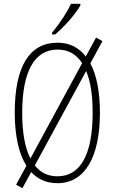

<svg xmlns="http://www.w3.org/2000/svg" viewBox="-20 -947 599 1003"><path d="M400 -919V-927H351C330 -883 297 -831 252 -776V-767H268C318 -809 375 -874 400 -919ZM515 -732 482 -751 428 -652C392 -699 342 -724 281 -724C135 -724 57 -602 57 -359C57 -239 78 -144 118 -81L64 18L97 36L143 -48C178 -10 224 10 280 10C422 10 502 -124 502 -358C502 -467 485 -554 452 -616ZM96 -358C96 -572 159 -688 281 -688C336 -688 379 -664 409 -617L139 -119C110 -175 96 -255 96 -358ZM464 -358C464 -139 400 -26 280 -26C231 -26 191 -45 162 -83L430 -576C453 -522 464 -449 464 -358Z"/></svg>

Font: Kathrein 37 Thin Condensed
Style: Regular
Weight: 250
Width: 3
Designer: Lazydogs Typefoundry, based on Open Sans by Ascender Corporation
Foundry: Lazydogs Typefoundry
Version: Version 1.003;PS 001.003;hotconv 1.0.88;makeotf.lib2.5.64775